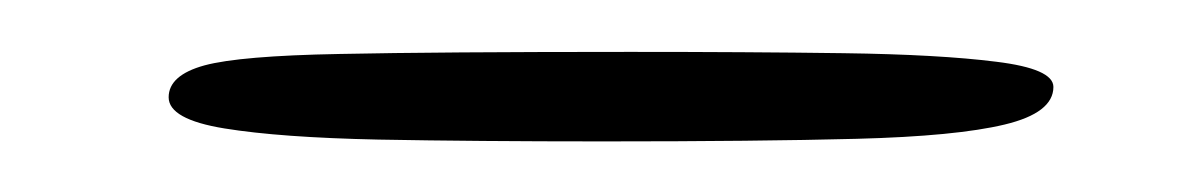

<svg xmlns="http://www.w3.org/2000/svg" viewBox="-20 -551 461 74"><path d="M212.5 -496.5Q163.5 -496.5 125.8 -497.2Q88 -498 66.5 -501.5Q45 -505 45 -513.5Q45 -522 58.8 -525.8Q72.5 -529.5 110.8 -530.2Q149 -531 223 -531Q268 -531 305 -530.5Q342 -530 364 -527.2Q386 -524.5 386 -517.5Q386 -507.5 367.2 -503Q348.5 -498.5 310.2 -497.5Q272 -496.5 212.5 -496.5Z"/></svg>

Font: Gluten Thin Thin
Style: Regular
Weight: 250
Version: Version 1.300